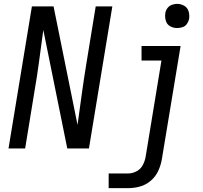

<svg xmlns="http://www.w3.org/2000/svg" viewBox="-20 -768 1048 993"><path d="M896 -623Q910 -623 924 -627.5Q938 -632 946.5 -644Q955 -656 958 -670Q961 -690 955.5 -709Q950 -728 933 -738Q916 -748 896 -748Q883 -748 869 -743Q855 -738 846 -726Q837 -714 835 -700Q832 -680 837.5 -661Q843 -642 859.5 -632.5Q876 -623 896 -623ZM24 0H110L158 -294Q172 -374 182.5 -453.5Q193 -533 204 -613L328 0H440L561 -735H475L427 -441Q414 -362 403 -282Q392 -202 381 -122L257 -735H145ZM542 205H644Q674 205 704.5 196.5Q735 188 760 166.5Q785 145 798.5 115.5Q812 86 817 56L914 -530H712V-455H815L733 44Q729 66 718 86.5Q707 107 686 118Q665 129 644 129H542Z"/></svg>

Font: Iosevka Sparkle
Style: Italic
Weight: 400
Italic angle: -9°
Designer: Belleve Invis
Foundry: Belleve Invis
Version: Version 4.5.0; ttfautohint (v1.8.3)